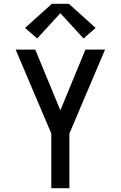

<svg xmlns="http://www.w3.org/2000/svg" viewBox="-20 -998 640 1018"><path d="M252 0V-290L63 -735H167L300 -413L433 -735H537L348 -290V0ZM177 -794 113 -850 255 -978H345L487 -850L423 -794L300 -928Z"/></svg>

Font: Iosevka SS04 Medium Extended
Style: Regular
Weight: 500
Width: 7
Monospace: yes
Designer: Belleve Invis
Foundry: Belleve Invis
Version: Version 19.0.0; ttfautohint (v1.8.4)